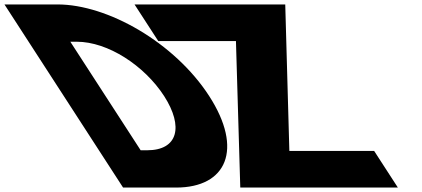

<svg xmlns="http://www.w3.org/2000/svg" viewBox="-491 -845 1903 865"><path d="M794.1 -825H115.1L222 -660H572L591.5 0H1301.5L1194.6 -165H812.6ZM-470.9 -825 63.5 0H302.5C529.5 0 607.1 -172 451 -413C295.5 -653 -5.9 -825 -231.9 -825ZM142.7 -168 -174.1 -657H-145.1C-5.1 -657 159.3 -550 248.6 -412C337 -274 310.7 -168 171.7 -168Z"/></svg>

Font: Hussar
Style: BdOpOblSeven
Weight: 700
Foundry: Cannot Into Space Fonts
Version: Version 2.00